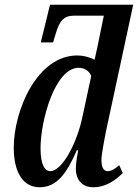

<svg xmlns="http://www.w3.org/2000/svg" viewBox="-20 -780 582 810"><path d="M147 10C221 10 262 -50 304 -146H310C303 -111 300 -85 300 -68C300 -20 328 10 373 10C431 10 471 -24 498 -50L483 -83C464 -67 450 -58 434 -58C418 -58 408 -73 408 -104C408 -133 421 -190 426 -221L542 -760H191L152 -601H204L215 -638C232 -694 249 -714 295 -714H418L391 -582C388 -567 383 -547 379 -528C358 -539 331 -546 306 -546C138 -546 38 -317 38 -156C38 -59 74 10 147 10ZM192 -58C169 -58 151 -85 151 -154C151 -272 212 -494 312 -494C334 -494 355 -483 365 -460L328 -288C305 -176 242 -58 192 -58Z"/></svg>

Font: Noto Serif Condensed Semi
Style: Italic
Weight: 600
Width: 3
Italic angle: -12°
Designer: Monotype Design Team
Foundry: Monotype Imaging Inc.
Version: Version 1.901